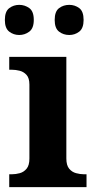

<svg xmlns="http://www.w3.org/2000/svg" viewBox="-21 -770 393 790"><path d="M17 0V-53H29Q44 -53 60.5 -57.5Q77 -62 88.5 -75.9Q100 -89.8 100 -117.7V-422Q100 -448.9 88 -462Q76 -475 59.5 -479Q43 -483 29 -483H17V-536H252V-118Q252 -90 263.5 -76Q275 -62 292 -57.5Q309 -53 323 -53H335V0ZM264 -626Q240 -626 222 -639.8Q204 -653.6 204 -687.7Q204 -723 222 -736.5Q240 -750 264 -750Q287 -750 305 -736.7Q323 -723.4 323 -688Q323 -653.7 305 -639.8Q287 -626 264 -626ZM58 -626Q35 -626 17 -639.8Q-1 -653.6 -1 -687.7Q-1 -723 17 -736.5Q35 -750 58 -750Q81 -750 99.5 -736.7Q118 -723.4 118 -688Q118 -653.7 99.5 -639.8Q81 -626 58 -626Z"/></svg>

Font: Noto Serif Tamil
Style: Regular
Weight: 400
Designer: Indian Type Foundry, Tom Grace, and the Monotype Design Team
Foundry: Monotype Imaging Inc.
Version: Version 2.003